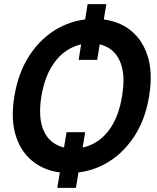

<svg xmlns="http://www.w3.org/2000/svg" viewBox="-20 -829 763 931"><path d="M393.1 -188 348.1 82H257.8L302.7 -188ZM495.6 -809.1 451.2 -538.6H361.3L404.8 -809.1ZM703.1 -362.8Q684.1 -245.6 627.4 -162.1Q570.8 -78.6 489.7 -34.4Q408.7 9.8 315.4 9.8Q221.7 9.8 155 -34.7Q88.4 -79.1 59.3 -162.4Q30.3 -245.6 49.8 -362.8Q69.3 -480.5 125.7 -564.5Q182.1 -648.4 263.4 -692.9Q344.7 -737.3 438.5 -737.3Q531.7 -737.3 598.1 -692.9Q664.6 -648.4 693.6 -564.5Q722.7 -480.5 703.1 -362.8ZM571.8 -362.8Q586.4 -450.2 570.3 -506.8Q554.2 -563.5 514.9 -591.1Q475.6 -618.7 419.4 -618.7Q363.8 -618.7 314.7 -590.8Q265.6 -563 230.7 -506.3Q195.8 -449.7 180.7 -362.8Q167 -275.9 183.3 -219.5Q199.7 -163.1 239.5 -136Q279.3 -108.9 335 -108.4Q390.6 -108.9 439.5 -136Q488.3 -163.1 522.9 -219.5Q557.6 -275.9 571.8 -362.8Z"/></svg>

Font: Inter Tight SemiBold
Style: Italic
Weight: 600
Italic angle: -9.39999°
Designer: Rasmus Andersson
Foundry: rsms
Version: Version 3.004